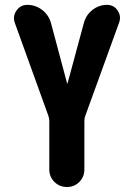

<svg xmlns="http://www.w3.org/2000/svg" viewBox="-20 -750 540 770"><path d="M409.2 -730.5Q436.5 -730.5 451.7 -708Q466.8 -685.5 458 -660.2L322.3 -286.1Q318.4 -277.3 318.4 -263.7V-70.3Q318.4 -41 298.3 -20.5Q278.3 0 248.5 0Q218.8 0 198.2 -20.5Q177.7 -41 177.7 -70.3V-263.7Q177.7 -276.4 173.8 -286.1L39.1 -659.2Q30.3 -685.5 46.4 -708Q62.5 -730.5 88.9 -730.5Q123 -730.5 149.4 -710Q175.8 -689.5 184.6 -657.2L249 -416Q249 -415 250 -415Q251 -415 251 -416L316.4 -658.2Q325.2 -690.4 351.1 -710.4Q377 -730.5 409.2 -730.5Z"/></svg>

Font: Rounded-X Mgen+ 2m bold
Style: Bold
Weight: 700
Designer: [Source Han Sans]
Ryoko NISHIZUKA  (kana & ideographs); Paul D. Hunt (Latin, Greek & Cyrillic); Wenlong ZHANG  (bopomofo
Version: Version 1.059.20150602